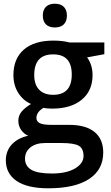

<svg xmlns="http://www.w3.org/2000/svg" viewBox="-20 -767 596 1027"><path d="M264.2 -259.8Q363.8 -259.8 363.8 -368.2Q364.3 -476.6 263.7 -476.1Q163.1 -476.1 163.1 -365.2Q163.1 -314.5 189.5 -287.1Q215.8 -259.8 264.2 -259.8ZM308.1 -2H221.2Q171.9 -2 142.6 21.5Q113.3 44.9 113.8 83Q114.3 121.1 147.5 141.1Q180.7 161.1 257.8 161.1Q335 161.1 380.9 134.3Q426.8 107.4 426.8 67.4Q426.8 27.3 401.4 12.7Q376 -2 308.1 -2ZM265.1 -549.8Q314.9 -549.8 351.1 -540H538.1V-477.1L445.8 -460Q475.1 -420.4 475.1 -365.2Q475.1 -281.7 417.5 -233.9Q359.9 -186 258.8 -186Q232.9 -186 211.9 -189.9Q174.8 -167 174.8 -136.2Q174.8 -117.7 192.4 -108.4Q210 -99.1 255.9 -99.1H350.1Q439.5 -99.1 485.8 -61Q532.2 -22.9 532.2 48.8Q532.2 140.6 456.5 190.4Q380.9 240.2 237.8 240.2Q127.4 240.2 69.3 201.2Q11.2 162.1 11.2 89.8Q11.7 40 43 5.9Q74.2 -28.3 130.9 -41Q107.4 -50.8 92.8 -72.3Q78.1 -93.8 78.1 -121.1Q78.1 -148.4 95.2 -169.4Q112.3 -190.4 146 -210.9Q104.5 -228.5 78.1 -269.5Q51.8 -310.5 51.8 -365.2Q51.8 -453.1 107.4 -501.5Q163.1 -549.8 265.1 -549.8ZM225.6 -636.7Q209 -653.3 209 -683.6Q209 -713.9 225.6 -730.5Q242.2 -747.1 273.4 -747.1Q304.7 -747.1 321.3 -730.5Q337.9 -713.9 337.9 -683.6Q337.9 -653.3 321.3 -636.7Q304.7 -620.1 273.4 -620.1Q242.2 -620.1 225.6 -636.7Z"/></svg>

Font: OpenSans-Semibold
Style: Regular
Weight: 600
Foundry: Ascender Corporation
Version: Version 1.10